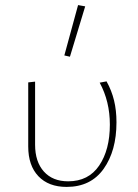

<svg xmlns="http://www.w3.org/2000/svg" viewBox="-20 -731 544 755"><path d="M91 -155V-407L118 -410V-162Q118 -95 152.5 -56.5Q187 -18 248 -18Q328 -18 370 -80Q412 -142 412 -241Q412 -332 372 -406L399 -411Q419 -375 428.5 -336Q438 -297 438 -250Q438 -138 387.5 -67Q337 4 242 4Q171 4 131 -38Q91 -80 91 -155ZM233 -513 287 -711 315 -706 255 -508Z"/></svg>

Font: Ysabeau Extralight
Style: Regular
Weight: 200
Designer: Christian Thalmann (Catharsis Fonts)
Version: Version 0.003